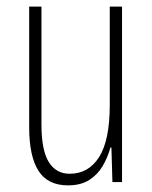

<svg xmlns="http://www.w3.org/2000/svg" viewBox="-20 -549 458 579"><path d="M348 -529V0H319L316 -104H313Q305 -75 290 -49Q275 -23 249.5 -6.5Q224 10 185 10Q124 10 96 -34Q68 -78 68 -165V-529H105V-174Q105 -96 127 -60.5Q149 -25 190 -25Q247 -25 279 -75.5Q311 -126 311 -233V-529Z"/></svg>

Font: Noto Sans Gujarati ExtraCondensed ExtraLight
Style: Regular
Weight: 200
Width: 2
Designer: Jelle Bosma - Monotype Design Team, Universal Thirst
Foundry: Monotype Imaging Inc.
Version: Version 2.106; ttfautohint (v1.8.4.7-5d5b)